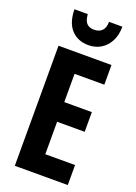

<svg xmlns="http://www.w3.org/2000/svg" viewBox="-173 -1005 762 1073"><g transform="rotate(20 208.0 -468.0)"><path d="M376 0H61V-714H376V-597H199V-429H363V-312H199V-119H376ZM360 -936Q360 -886 341 -849.5Q322 -813 289.5 -793.5Q257 -774 216 -774Q153 -774 114.5 -815Q76 -856 75 -936H154Q156 -912 163 -896.5Q170 -881 183.5 -873.5Q197 -866 217 -866Q246 -866 263 -882.5Q280 -899 281 -936Z"/></g></svg>

Font: Noto Sans Display ExtraCondensed
Style: Bold
Weight: 700
Width: 2
Designer: Monotype Design Team
Foundry: Monotype Imaging Inc.
Version: Version 2.003